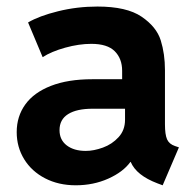

<svg xmlns="http://www.w3.org/2000/svg" viewBox="-20 -550 586 578"><path d="M30.3 -152.3Q30.3 -199.7 56.2 -235.6Q82 -271.5 133.3 -291.5Q184.6 -311.5 257.8 -311.5H347.7V-336.9Q347.7 -373.5 325.4 -395.8Q303.2 -418 254.9 -418Q217.8 -418 176.3 -406.5Q134.8 -395 108.4 -377.9L64.5 -482.4Q97.7 -502 154.8 -516.1Q211.9 -530.3 273.4 -530.3Q361.3 -530.3 406.2 -499.8Q451.2 -469.2 463.9 -428.5Q476.6 -387.7 476.6 -338.9V-175.8Q476.6 -145 482.9 -130.6Q489.3 -116.2 506.8 -110.4L518.6 -106.4L469.7 7.8L454.1 2Q390.6 -22 373.5 -62.5H372.6Q350.6 -32.2 305.9 -12.2Q261.2 7.8 208 7.8Q156.2 7.8 115.7 -13.2Q75.2 -34.2 52.7 -70.8Q30.3 -107.4 30.3 -152.3ZM238.3 -95.7Q262.2 -95.7 289.8 -105.7Q317.4 -115.7 336.9 -137Q356.4 -158.2 356.4 -189.5V-222.7H258.8Q210.9 -222.7 185.1 -206.5Q159.2 -190.4 159.2 -158.2Q159.2 -128.9 180.9 -112.3Q202.6 -95.7 238.3 -95.7Z"/></svg>

Font: Reddit Sans Fudge
Style: Bold
Weight: 700
Designer: Stephen Hutchings
Foundry: Reddit
Version: Version 1.013